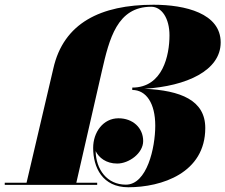

<svg xmlns="http://www.w3.org/2000/svg" viewBox="-45 -780 951 810"><path d="M-25 -9V0H365V-9H277L385 -481C416 -616 449 -751.5 593 -751.5C637 -751.5 670 -703 670 -631C670 -547 642 -410.5 513 -410.5V-400.5C572 -400.5 610 -344 610 -250C610 -156 575 -1 486 -1C406 -1 360 -65.5 358.5 -142.5C372 -115 402.5 -90 449.5 -90C498.5 -90 559 -133 559 -185C559 -241 515 -281 455 -281C390 -281 348 -222 348 -156C348 -74 387 10 496 10C637 10 821 -50 821 -240C821 -357 717.5 -398.5 564.5 -405.5C742.5 -416.5 886 -482.5 886 -601C886 -724 736 -760 603 -760C380 -760 223 -683 180 -491L67 -9Z"/></svg>

Font: Bodoni* 24pt Fatface
Style: Italic
Weight: 900
Italic angle: -13°
Version: Version 2.3